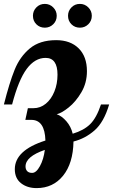

<svg xmlns="http://www.w3.org/2000/svg" viewBox="-20 -715 580 985"><path d="M88 225C109.3 241.7 136 250 168 250C224 250 269.2 228.8 303.5 186.5C337.8 144.2 355.7 85.7 357 11C397 1 433 -18 465 -46C497 -74 522 -118.3 540 -179H498C482.7 -133 464.2 -99.3 442.5 -78C420.8 -56.7 391 -40.3 353 -29C347 -53.7 336.2 -75 320.5 -93C304.8 -111 288.3 -123 271 -129C287 -132.3 307.3 -143.8 332 -163.5C356.7 -183.2 378.5 -209.2 397.5 -241.5C416.5 -273.8 426 -310 426 -350C426 -400 411.8 -439 383.5 -467C355.2 -495 316.7 -509 268 -509C212 -509 167 -494.8 133 -466.5C99 -438.2 73 -401.7 55 -357C37 -312.3 18.7 -253 0 -179H42C64 -263 89 -323.8 117 -361.5C145 -399.2 177.3 -418 214 -418C254.7 -418 275 -389.3 275 -332C275 -300.7 269.7 -271.8 259 -245.5C248.3 -219.2 233.7 -198.3 215 -183C196.3 -167.7 175.3 -160 152 -160H123L110 -100H141C187 -100 211 -64.7 213 6C108.3 39.3 56 88.3 56 153C56 184.3 66.7 208.3 88 225ZM185 137C172.3 160.3 159 172 145 172C133.7 172 125.2 169 119.5 163C113.8 157 111 149 111 139C111 105 144 76.7 210 54C206 86 197.7 113.7 185 137ZM166.5 -590.5C178.2 -578.8 192.7 -573 210 -573C226.7 -573 241 -578.8 253 -590.5C265 -602.2 271 -616.7 271 -634C271 -650.7 265 -665 253 -677C241 -689 226.7 -695 210 -695C192.7 -695 178.2 -689 166.5 -677C154.8 -665 149 -650.7 149 -634C149 -616.7 154.8 -602.2 166.5 -590.5ZM346.5 -590.5C358.2 -578.8 372.7 -573 390 -573C406.7 -573 421 -578.8 433 -590.5C445 -602.2 451 -616.7 451 -634C451 -650.7 445 -665 433 -677C421 -689 406.7 -695 390 -695C372.7 -695 358.2 -689 346.5 -677C334.8 -665 329 -650.7 329 -634C329 -616.7 334.8 -602.2 346.5 -590.5Z"/></svg>

Font: DonutKreme
Style: Regular
Weight: 400
Designer: Impallari Type
Foundry: Impallari Type
Version: Version 2.100